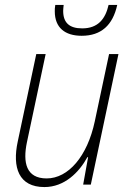

<svg xmlns="http://www.w3.org/2000/svg" viewBox="-20 -748 519 778"><path d="M311 -603C390 -603 437 -646 455 -728H420C407 -671 377 -633 313 -633C261 -633 236 -656 236 -704C236 -710 237 -718 238 -728H204C202 -718 202 -709 202 -702C202 -636 243 -603 311 -603ZM160 10C241 10 300 -49 334 -111H337L317 0H348L460 -529H422L364 -256C334 -115 257 -25 169 -25C86 -25 72 -89 89 -171L165 -529H127L52 -175C29 -69 56 10 160 10Z"/></svg>

Font: Noto Sans SemiCondensed ExtraLight
Style: Italic
Weight: 200
Width: 4
Italic angle: -12°
Designer: Monotype Design Team
Foundry: Monotype Imaging Inc.
Version: Version 2.013